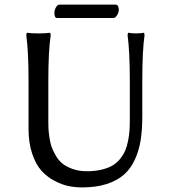

<svg xmlns="http://www.w3.org/2000/svg" viewBox="-20 -797 732 834"><path d="M543.9 -444.8Q543.9 -572.8 534.2 -644L536.1 -654.8Q554.7 -651.9 570.8 -651.9Q587.9 -651.9 606 -654.8L607.9 -644Q598.1 -577.6 598.1 -444.8V-291Q598.1 -233.9 591.1 -188.7Q584 -143.6 565.9 -104Q547.9 -64.5 518.6 -38.6Q489.3 -12.7 443.6 2.2Q397.9 17.1 336.9 17.1Q306.6 17.1 277.8 11.2Q249 5.4 216.6 -11.7Q184.1 -28.8 159.9 -55.7Q135.7 -82.5 119.9 -129.2Q104 -175.8 104 -235.8V-444.8Q104 -572.8 94.2 -644L96.2 -654.8Q114.3 -651.9 147 -651.9Q180.2 -651.9 198.2 -654.8L200.2 -644Q189.9 -574.2 189.9 -444.8V-269Q189.9 -252 190.4 -240.2Q190.9 -228.5 194.1 -204.1Q197.3 -179.7 203.1 -162.1Q209 -144.5 221.4 -122.6Q233.9 -100.6 251 -86.7Q268.1 -72.8 295.7 -63Q323.2 -53.2 357.9 -53.2Q393.1 -53.2 421.4 -60.1Q449.7 -66.9 468.8 -78.1Q487.8 -89.4 502 -107.2Q516.1 -125 523.9 -143.1Q531.7 -161.1 536.4 -185.3Q541 -209.5 542.5 -230Q543.9 -250.5 543.9 -276.9ZM472.2 -718.8H228Q216.3 -718.8 216.3 -740.7Q216.3 -752.9 222.9 -764.9Q229.5 -776.9 238.3 -776.9H482.4Q489.3 -776.9 492.7 -770.3Q496.1 -763.7 496.1 -755.9Q496.1 -743.7 488.8 -731.2Q481.4 -718.8 472.2 -718.8Z"/></svg>

Font: Linear Smooth Low Contrast
Style: Regular
Weight: 500
Designer: Philipp H. Poll, Flanker
Foundry: Philipp H. Poll, reworked by Flanker
Version: Version 1.010 | FøM Fix